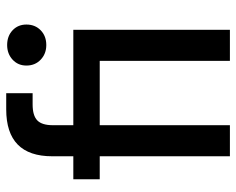

<svg xmlns="http://www.w3.org/2000/svg" viewBox="-91 -669 760 618"><g transform="rotate(-90 289.0 -360.0)"><path d="M95 0V-419H21V-504H95V-572Q95 -720 246 -720H298V-635H262Q226 -635 210.5 -620Q195 -605 195 -570V-504H502V0H402V-419H195V0ZM453 -591Q425 -591 406 -609Q387 -627 387 -655Q387 -682 406 -699.5Q425 -717 453 -717Q482 -717 500.5 -699.5Q519 -682 519 -655Q519 -627 500.5 -609Q482 -591 453 -591Z"/></g></svg>

Font: AWOL-DM Medium
Style: Regular
Weight: 500
Designer: Colophon Foundry, Jonny Pinhorn, Mikhail Sharanda
Foundry: Colophon Foundry
Version: Version 1.000;Glyphs 3.2.3 (3260)